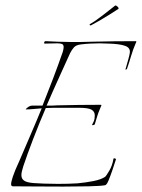

<svg xmlns="http://www.w3.org/2000/svg" viewBox="-20 -686 524 709"><path d="M213 3Q157 3 104 2.5Q51 2 28 2Q21 2 21 -6Q21 -14 27.5 -34Q34 -54 52 -93Q72 -140 93 -188.5Q114 -237 134 -286Q119 -285 104.5 -283.5Q90 -282 76 -282H75Q75 -284 83 -290Q91 -296 99 -296H137Q157 -346 176 -396Q195 -446 212 -495Q215 -506 215 -512Q215 -521 209 -523.5Q203 -526 192 -526Q181 -526 168 -525.5Q155 -525 145 -525Q143 -525 143 -527Q143 -534 149 -534Q164 -533 192.5 -532Q221 -531 239 -531Q260 -531 280 -531Q300 -531 321 -532Q362 -533 401 -533.5Q440 -534 480 -534Q485 -534 483 -530.5Q481 -527 481 -526Q471 -503 464 -479Q457 -455 449 -432Q448 -429 443 -429Q443 -429 446.5 -441Q450 -453 454 -467.5Q458 -482 459 -489Q463 -509 442.5 -516.5Q422 -524 381 -525Q373 -525 364.5 -525.5Q356 -526 347 -526Q330 -526 312.5 -525Q295 -524 279 -522Q261 -520 253 -511Q245 -502 239 -490Q226 -461 202 -408.5Q178 -356 152 -296Q162 -296 172 -296Q182 -296 192 -297Q232 -298 271.5 -298.5Q311 -299 351 -299Q356 -299 354 -295.5Q352 -292 352 -291Q342 -268 338 -253.5Q334 -239 330 -227Q329 -225 324 -224Q319 -223 320 -225Q323 -230 326.5 -238.5Q330 -247 330 -260Q330 -274 318 -281Q306 -288 271 -288H210Q194 -288 179 -288Q164 -288 149 -287Q124 -229 102 -171.5Q80 -114 66 -72Q63 -62 61 -54Q59 -46 59 -39Q59 -26 69 -19Q79 -12 104 -10Q117 -9 141.5 -8Q166 -7 194 -7Q213 -7 231.5 -7.5Q250 -8 266 -9Q298 -12 325.5 -17.5Q353 -23 368 -33Q372 -36 383.5 -55.5Q395 -75 399 -100Q400 -102 404.5 -101Q409 -100 408 -97Q403 -81 395.5 -59Q388 -37 381 -20Q374 -3 368 -2Q351 1 307.5 2Q264 3 213 3ZM317 -593Q313 -591 311.5 -593.5Q310 -596 312 -597Q332 -608 360 -630Q388 -652 406 -666Q409 -666 413.5 -662Q418 -658 418 -655Q418 -654 417.5 -653.5Q417 -653 417 -653Q405 -645 385 -632.5Q365 -620 346 -609Q327 -598 317 -593Z"/></svg>

Font: Explora
Style: Regular
Weight: 400
Designer: Robert E. Leuschke
Foundry: Robert E. Leuschke
Version: Version 1.010